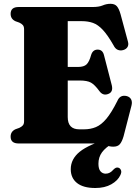

<svg xmlns="http://www.w3.org/2000/svg" viewBox="-20 -736 712 985"><path d="M34.5 -665Q34.5 -700 75.5 -700H454.5Q487.5 -700 506.8 -708.2Q526 -716.5 547 -716.5Q568.5 -716.5 579.5 -704Q590.5 -691.5 598.5 -663L636.5 -522Q641 -505.5 633.8 -494.2Q626.5 -483 611.5 -479Q597 -475 584 -480.5Q571 -486 562.5 -503.5Q532.5 -556 507.5 -582.8Q482.5 -609.5 457 -618.5Q431.5 -627.5 399.5 -627.5H327.5V-392.5H379.5Q410.5 -392.5 424.2 -405.8Q438 -419 447.5 -454Q456 -481.5 481 -481.5Q506.5 -481.5 513.5 -453L553.5 -298.5Q562 -263 534 -253.5Q508 -244 490 -268.5Q466 -301.5 446.5 -312.2Q427 -323 388.5 -323H327.5V-135.5Q327.5 -72.5 387 -72.5H410.5Q444.5 -72.5 472 -84Q499.5 -95.5 525.8 -126.8Q552 -158 582 -218Q595.5 -250.5 628.5 -243.5Q645.5 -239.5 652.5 -226.5Q659.5 -213.5 654.5 -194L614 -37Q606 -9.5 595 3.5Q584 16.5 561 16.5Q541.5 16.5 522 8.2Q502.5 0 470 0H75.5Q34.5 0 34.5 -35Q34.5 -61.5 59.5 -73L79 -80Q91 -85.5 97.2 -92.8Q103.5 -100 103.5 -114V-586Q103.5 -600 97.2 -607.2Q91 -614.5 79 -620L59.5 -627Q34.5 -638.5 34.5 -665ZM547.5 -28 560.5 -2.5Q521.5 20.5 503.2 45.5Q485 70.5 485 104Q485 130.5 495.5 142.8Q506 155 522 155Q534 155 543.8 149.5Q553.5 144 562 134Q568.5 127.5 574.5 124.8Q580.5 122 588 124.5Q596 127 600.5 136.8Q605 146.5 597.5 162.5Q584.5 190.5 551 209.5Q517.5 228.5 469 228.5Q407.5 228.5 375.2 203Q343 177.5 343 132Q343 80 389 42.5Q435 5 547.5 -28Z"/></svg>

Font: Fraunces 72pt S050 Black
Style: Regular
Weight: 900
Version: Version 1.000; ttfautohint (v1.8.3)